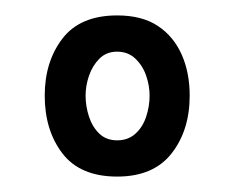

<svg xmlns="http://www.w3.org/2000/svg" viewBox="-20 -754 304 249"><path d="M132 -525Q84 -525 61 -555Q38 -585 38 -630Q38 -674 61 -704Q84 -734 132 -734Q164 -734 184.5 -720.5Q205 -707 215.5 -683.5Q226 -660 226 -630Q226 -585 202.5 -555Q179 -525 132 -525ZM132 -572Q146 -572 155.5 -580.5Q165 -589 169.5 -602.5Q174 -616 174 -630Q174 -643 169.5 -656Q165 -669 155.5 -678Q146 -687 132 -687Q118 -687 109 -678Q100 -669 95.5 -656Q91 -643 91 -630Q91 -616 95.5 -602.5Q100 -589 109 -580.5Q118 -572 132 -572Z"/></svg>

Font: Kreon Light Light
Style: Regular
Weight: 300
Version: Version 2.002